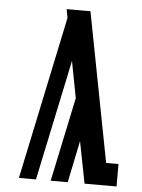

<svg xmlns="http://www.w3.org/2000/svg" viewBox="-53 -777 605 819"><g transform="rotate(5 250.0 -367.5)"><path d="M59 0 206 -698 199 -735Q224 -735 250 -735Q276 -735 301 -735L424 -96H477V0H340L305 -179L268 0H195L271 -360L241 -517L132 0Z"/></g></svg>

Font: Iosevka Gothic
Style: Bold
Weight: 700
Monospace: yes
Designer: Belleve Invis
Foundry: Belleve Invis
Version: Version 15.5.1; ttfautohint (v1.8.4)